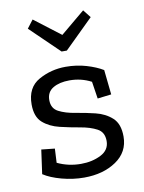

<svg xmlns="http://www.w3.org/2000/svg" viewBox="-79 -727 596 793"><g transform="rotate(-10 219.0 -330.5)"><path d="M351 -638 230 -519H208L87 -636L113 -670L223 -586L325 -671ZM399 -129Q399 -64 344.5 -27Q290 10 210 10Q163 10 116.5 -2.5Q70 -15 41 -34L55 -135L111 -129L108 -70Q154 -48 207 -48Q254 -48 290.5 -66.5Q327 -85 327 -123Q327 -160 299 -175Q271 -190 229.5 -197Q188 -204 146 -214Q104 -224 76 -248.5Q48 -273 48 -325Q48 -396 100 -425Q152 -454 213 -454Q259 -454 299.5 -442Q340 -430 368 -413L379 -309L321 -302L310 -374Q268 -396 219 -396Q177 -396 150 -380Q123 -364 123 -330Q123 -295 151 -280.5Q179 -266 220 -259.5Q261 -253 302 -243Q343 -233 371 -207.5Q399 -182 399 -129Z"/></g></svg>

Font: Zilla Slab
Style: Regular
Weight: 400
Designer: Typotheque.com
Foundry: Typotheque type foundry
Version: Version 1.1; 2017; ttfautohint (v1.6)